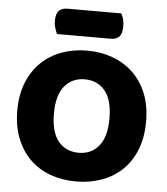

<svg xmlns="http://www.w3.org/2000/svg" viewBox="-57 -872 817 940"><g transform="rotate(5 351.5 -401.5)"><path d="M668 -304Q668 -226 644 -165.5Q620 -105 577.5 -64.5Q535 -24 477 -3Q419 18 351 18Q283 18 225 -3Q167 -24 125 -65Q83 -106 59 -166Q35 -226 35 -304Q35 -382 59.5 -442Q84 -502 126.5 -542.5Q169 -583 226.5 -604Q284 -625 351 -625Q418 -625 475.5 -604Q533 -583 576 -542.5Q619 -502 643.5 -442Q668 -382 668 -304ZM488 -304Q488 -394 451 -439Q414 -484 351 -484Q290 -484 252.5 -439.5Q215 -395 215 -304Q215 -213 252 -168Q289 -123 352 -123Q414 -123 451 -168Q488 -213 488 -304ZM196 -693Q191 -704 185.5 -720.5Q180 -737 180 -755Q180 -792 195 -806.5Q210 -821 235 -821H500Q508 -810 512 -793.5Q516 -777 516 -759Q516 -722 501.5 -707.5Q487 -693 462 -693Z"/></g></svg>

Font: Baloo Paaji 2 ExtraBold
Style: Regular
Weight: 800
Designer: Shuchita Grover, Noopur Datye and Ek Type
Foundry: Ek Type
Version: Version 1.640;hotconv 1.0.111;makeotfexe 2.5.65597; ttfautoh